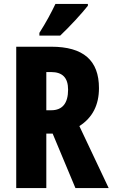

<svg xmlns="http://www.w3.org/2000/svg" viewBox="-20 -950 569 970"><path d="M424 -921V-930H260C239 -886 213 -837 179 -784V-770H284C332 -815 396 -885 424 -921ZM239 -714H62V0H214V-275H246L361 0H529L381 -313C448 -356 480 -420 480 -505C480 -645 401 -714 239 -714ZM238 -586C296 -586 324 -557 324 -497C324 -428 295 -393 239 -393H214V-586Z"/></svg>

Font: Noto Sans Thai Looped ExtraCondensed ExtraBold
Style: Regular
Weight: 800
Width: 2
Designer: Sasikarn Vongin, Ben Mitchell
Foundry: The Fontpad Ltd
Version: Version 1.001